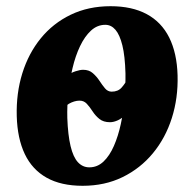

<svg xmlns="http://www.w3.org/2000/svg" viewBox="-20 -585 626 619"><path d="M246.5 14Q177 14 130.5 -12Q84 -38 60 -88.2Q36 -138.5 34 -210.5Q32 -284.5 52 -348.8Q72 -413 111.5 -461.5Q151 -510 208 -537.5Q265 -565 336.5 -565Q405.5 -565 453 -539.5Q500.5 -514 525.5 -464Q550.5 -414 552.5 -342Q554.5 -269 534 -204.5Q513.5 -140 473 -91Q432.5 -42 375.2 -14Q318 14 246.5 14ZM268 -45.5Q294 -45.5 313.8 -64.2Q333.5 -83 347.2 -114.5Q361 -146 369.5 -185.2Q378 -224.5 381.5 -266.8Q385 -309 384.5 -348.5Q383 -404.5 374.5 -438.8Q366 -473 352.2 -489Q338.5 -505 319.5 -505Q293.5 -505 273.2 -486.2Q253 -467.5 238 -436Q223 -404.5 213.8 -365.2Q204.5 -326 200.2 -284.8Q196 -243.5 197 -204.5Q199 -149.5 207.5 -114Q216 -78.5 231.2 -62Q246.5 -45.5 268 -45.5ZM334.5 -191Q313.5 -191 300.5 -201.5Q287.5 -212 278.5 -226Q269.5 -240 259.8 -250.5Q250 -261 235.5 -260.5Q228 -260.5 219 -257.8Q210 -255 202.2 -250.5Q194.5 -246 189.5 -239L200.5 -343.5Q209 -350.5 223.5 -355.2Q238 -360 248 -360Q267 -360 279.2 -349.2Q291.5 -338.5 300.5 -324.8Q309.5 -311 318.5 -300.2Q327.5 -289.5 340 -289.5Q360.5 -289.5 372.2 -302.8Q384 -316 391.5 -332L383.5 -214.5Q373.5 -203.5 360 -197.2Q346.5 -191 334.5 -191Z"/></svg>

Font: Merriweather 28pt Black
Style: Italic
Weight: 900
Italic angle: -7.8°
Version: Version 2.101